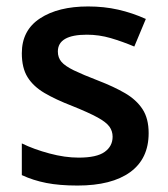

<svg xmlns="http://www.w3.org/2000/svg" viewBox="-20 -571 527 601"><path d="M445.3 -154.3Q445.3 -74.2 387.5 -32.2Q329.6 9.8 222.7 9.8Q166 9.8 125 1.7Q84 -6.3 48.3 -22.9V-122.1Q86.4 -103.5 134.8 -90.6Q183.1 -77.6 226.1 -77.6Q282.7 -77.6 307.6 -95.5Q332.5 -113.3 332.5 -143.1Q332.5 -160.6 322.5 -174.6Q312.5 -188.5 285.4 -203.4Q258.3 -218.3 206.1 -239.3Q154.3 -259.3 119.1 -280Q84 -300.8 66.2 -329.6Q48.3 -358.4 48.3 -404.3Q48.3 -476.1 105.2 -513.4Q162.1 -550.8 255.9 -550.8Q305.7 -550.8 349.9 -540.8Q394 -530.8 436.5 -511.7L400.4 -425.3Q363.3 -440.9 326.7 -451.7Q290 -462.4 252 -462.4Q161.1 -462.4 161.1 -409.7Q161.1 -390.6 172.4 -377.4Q183.6 -364.3 211.2 -350.8Q238.8 -337.4 288.1 -318.4Q336.4 -299.8 371.6 -279.3Q406.7 -258.8 426 -229.5Q445.3 -200.2 445.3 -154.3Z"/></svg>

Font: Open Sans SemiBold
Style: Regular
Weight: 600
Designer: Monotype Design Team
Foundry: Monotype Imaging Inc.
Version: Version 3.003; ttfautohint (v1.8.4)